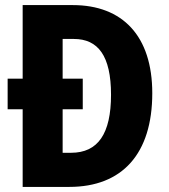

<svg xmlns="http://www.w3.org/2000/svg" viewBox="-20 -734 664 754"><path d="M266 -714H69V-425H10V-305H69V0H252C460 0 578 -130 578 -368C578 -593 461 -714 266 -714ZM270 -581C365 -581 416 -515 416 -362C416 -209 365 -134 259 -134H226V-305H305V-425H226V-581Z"/></svg>

Font: Noto Sans Gujarati Condensed ExtraBold
Style: Regular
Weight: 800
Width: 3
Designer: Jelle Bosma - Monotype Design Team, Universal Thirst
Foundry: Monotype Imaging Inc.
Version: Version 2.106